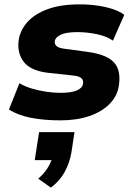

<svg xmlns="http://www.w3.org/2000/svg" viewBox="-20 -540 613 879"><path d="M257 11Q180 11 120 -1Q60 -13 21 -39L69 -159Q94 -144 126 -134.5Q158 -125 192 -120Q226 -115 256 -115Q307 -115 332 -126Q357 -137 360 -156Q363 -172 353 -181.5Q343 -191 317 -194L197 -207Q118 -217 87.5 -258.5Q57 -300 66 -359Q73 -402 105 -438.5Q137 -475 196.5 -497.5Q256 -520 345 -520Q387 -520 425.5 -514.5Q464 -509 496 -498.5Q528 -488 549 -472L497 -354Q469 -374 423.5 -383.5Q378 -393 335 -393Q282 -393 258 -381Q234 -369 231 -353Q229 -338 239 -329Q249 -320 274 -317L384 -302Q470 -290 502.5 -253.5Q535 -217 524 -147Q517 -100 481.5 -64Q446 -28 388.5 -8.5Q331 11 257 11ZM213 319 155 278Q184 253 201 224Q218 195 221 172L252 193H139L159 65H321L307 158Q299 205 276.5 246.5Q254 288 213 319Z"/></svg>

Font: Nunito Sans 6pt Black
Style: Italic
Weight: 900
Italic angle: -9°
Version: Version 3.101;gftools[0.9.27]